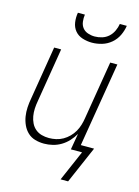

<svg xmlns="http://www.w3.org/2000/svg" viewBox="-134 -814 769 1062"><g transform="rotate(15 250.0 -282.5)"><path d="M293 -600Q265 -600 238.5 -608.5Q212 -617 195.5 -637Q179 -657 175 -684.5Q171 -712 176 -740H216Q213 -720 215.5 -699.5Q218 -679 229.5 -664.5Q241 -650 260 -643.5Q279 -637 299 -637Q320 -637 341 -643.5Q362 -650 378 -664.5Q394 -679 403.5 -699.5Q413 -720 416 -740H456Q452 -712 439 -684.5Q426 -657 402.5 -637Q379 -617 350 -608.5Q321 -600 293 -600ZM322 175 398 0H334L350 -93Q337 -70 319 -50.5Q301 -31 278.5 -17.5Q256 -4 231 2Q206 8 182 8Q155 8 130.5 1Q106 -6 88 -23Q70 -40 59.5 -63Q49 -86 45 -111Q41 -136 42.5 -162.5Q44 -189 49 -215L99 -520H139L88 -209Q84 -188 83 -166Q82 -144 85.5 -123.5Q89 -103 98 -84.5Q107 -66 122.5 -53Q138 -40 158 -34.5Q178 -29 200 -29Q220 -29 240.5 -33.5Q261 -38 279.5 -48.5Q298 -59 313.5 -74.5Q329 -90 339.5 -108.5Q350 -127 356 -147Q362 -167 365 -187L420 -520H461L381 -37H457L365 175Z"/></g></svg>

Font: Iosevka SS04 Extralight
Style: Italic
Weight: 200
Italic angle: -9°
Monospace: yes
Designer: Belleve Invis
Foundry: Belleve Invis
Version: Version 19.0.0; ttfautohint (v1.8.4)